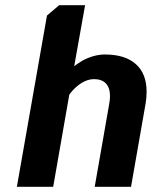

<svg xmlns="http://www.w3.org/2000/svg" viewBox="-20 -720 615 740"><path d="M161 -660 208 -700H308L266 -465Q279 -475 299 -487Q343 -510 384 -510Q462 -510 503.5 -473Q545 -436 545 -367Q545 -341 541 -320L485 0H345L401 -320Q404 -337 404 -349Q404 -382 388 -398.5Q372 -415 343 -415Q308 -415 274 -385Q259 -372 247 -355L185 0H45Z"/></svg>

Font: Scada
Style: Bold Italic
Weight: 700
Italic angle: -10°
Version: Version 4.000